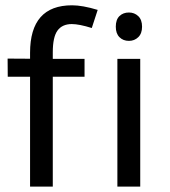

<svg xmlns="http://www.w3.org/2000/svg" viewBox="-20 -694 632 714"><path d="M294.4 -408.7H176.3V0H91.8V-408.7H8.8L8.3 -476.1L91.8 -475.6V-497.6Q91.8 -674.3 248 -674.3Q286.6 -674.3 343.3 -657.2L321.3 -589.8Q274.4 -604.5 247.1 -604.5Q211.4 -604.5 193.8 -580.3Q176.3 -556.2 176.3 -499.5V-475.1H294.4ZM501.5 0H416.5V-475.1H501.5ZM410.6 -594.7Q410.6 -621.1 424.3 -634.3Q438 -647.5 459.5 -647.5Q480 -647.5 494.1 -634Q508.3 -620.6 508.3 -594.7Q508.3 -569.3 494.1 -555.7Q480 -542 459.5 -542Q438 -542 424.3 -555.7Q410.6 -569.3 410.6 -594.7Z"/></svg>

Font: XL-Viking
Style: Regular
Weight: 400
Foundry: Ascender Corporation
Version: Version 1.10 March 23, 2015